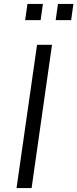

<svg xmlns="http://www.w3.org/2000/svg" viewBox="-20 -949 390 969"><path d="M63.5 0 167 -723H242.5L139.5 0ZM261 -847.5 272.5 -929H350.5L339 -847.5ZM107 -847.5 118.5 -929H196.5L185 -847.5Z"/></svg>

Font: Public Sans Thin Light
Style: Italic
Weight: 300
Italic angle: -8°
Version: Version 2.001